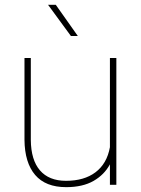

<svg xmlns="http://www.w3.org/2000/svg" viewBox="-20 -770 587 800"><path d="M464.8 0C464.8 0 464.8 -528.3 464.8 -528.3C464.8 -528.3 438 -528.3 438 -528.3C438 -528.3 438 -156.7 438 -156.7C438 -156.7 438 -156.7 438 -156.7C429.7 -110.8 409.7 -76.2 377.9 -52.2C346.2 -28.3 305.2 -16.6 254.9 -16.6C254.9 -16.6 254.9 -16.6 254.9 -16.6C207.5 -16.6 171.4 -31.2 146.5 -60.1C121.6 -88.9 108.9 -130.9 108.4 -187C108.4 -187 108.4 -528.3 108.4 -528.3C108.4 -528.3 82 -528.3 82 -528.3C82 -528.3 82 -188 82 -188C82 -188 82 -188 82 -188C82.5 -123.5 97.7 -74.7 126.5 -41C155.3 -7.3 198.2 9.8 255.9 9.8C255.9 9.8 255.9 9.8 255.9 9.8C301.8 9.8 339.8 1 369.6 -16.1C399.4 -33.2 422.4 -56.2 438 -85.4C438 -85.4 438 0 438 0C438 0 464.8 0 464.8 0ZM212.4 -750C212.4 -750 180.2 -750 180.2 -750C180.2 -750 275.4 -620.1 275.4 -620.1C275.4 -620.1 304.2 -620.1 304.2 -620.1C304.2 -620.1 212.4 -750 212.4 -750Z"/></svg>

Font: WOX
Style: Regular
Weight: 500
Designer: Google
Foundry: ""
Version: ""